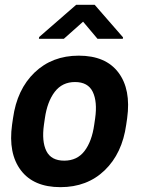

<svg xmlns="http://www.w3.org/2000/svg" viewBox="-20 -770 593 800"><path d="M492.7 -614.3 491.7 -608.4H386.2L326.2 -679.7L246.1 -608.4H142.1L143.1 -615.7L297.4 -750H374.5ZM34.2 -277.3Q50.8 -397.5 124 -467.8Q197.3 -538.1 308.1 -538.1Q420.4 -538.1 473.4 -467.8Q526.4 -397.5 509.8 -277.3L505.9 -250.5Q489.3 -130.9 416.3 -60.5Q343.3 9.8 231.9 9.8Q120.1 9.8 66.9 -60.5Q13.7 -130.9 30.3 -250.5ZM163.1 -250.5Q153.3 -180.7 173.3 -140.6Q193.4 -100.6 247.6 -100.6Q301.3 -100.6 332 -140.6Q362.8 -180.7 372.6 -250.5L376.5 -277.3Q386.2 -346.2 366.5 -387.2Q346.7 -428.2 292.5 -428.2Q239.3 -428.2 208 -387.2Q176.8 -346.2 167 -277.3Z"/></svg>

Font: Robert Sans ExtraBold
Style: Italic
Weight: 800
Italic angle: -8°
Designer: Christian Robertson (extended by Adam Twardoch)
Foundry: Google
Version: Version 12.135;April 2, 2019;FontCreator 11.5.0.2425 64-bit;